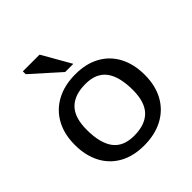

<svg xmlns="http://www.w3.org/2000/svg" viewBox="-198 -876 1030 1030"><g transform="rotate(-45 317.0 -361.0)"><path d="M312 10Q230.5 10 172 -22.8Q113.5 -55.5 82.2 -115.5Q51 -175.5 51 -256Q51 -337 83.8 -396.8Q116.5 -456.5 177.2 -489.2Q238 -522 321.5 -522Q403 -522 461.5 -489.2Q520 -456.5 551.2 -396.8Q582.5 -337 582.5 -256Q582.5 -175 549.8 -115.2Q517 -55.5 456.2 -22.8Q395.5 10 312 10ZM311 -65Q394.5 -65 437.2 -108.5Q480 -152 480 -244Q480 -345 442 -396Q404 -447 322.5 -447Q239.5 -447 196.5 -403.8Q153.5 -360.5 153.5 -268Q153.5 -167 191.5 -116Q229.5 -65 311 -65ZM353 -569H291L133 -710.5V-732H260Z"/></g></svg>

Font: Newsreader Caption
Style: Regular
Weight: 400
Designer: Hugues Gentile
Foundry: Production Type
Version: Version 1.001